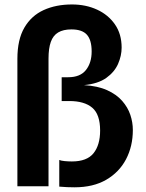

<svg xmlns="http://www.w3.org/2000/svg" viewBox="-20 -814 640 839"><path d="M56 0V-557Q56 -641 86.5 -693.2Q117 -745.5 170.8 -770Q224.5 -794.5 294.5 -794.5Q355 -794.5 404 -772Q453 -749.5 482.2 -707.5Q511.5 -665.5 511.5 -606Q511.5 -570.5 496 -535Q480.5 -499.5 444.8 -473.8Q409 -448 347 -442Q407 -438.5 448 -420Q489 -401.5 513.8 -373.2Q538.5 -345 549.5 -312.2Q560.5 -279.5 560.5 -246Q560.5 -175 530.8 -118.2Q501 -61.5 444.2 -28.5Q387.5 4.5 305.5 4.5Q290 4.5 273 3.8Q256 3 239 1.5V-115Q247 -111.5 262.8 -110Q278.5 -108.5 294 -108.5Q360 -108.5 388.8 -144.5Q417.5 -180.5 417.5 -243.5Q417.5 -314 383.2 -343.2Q349 -372.5 282.5 -372.5H249.5V-476.5H278Q330.5 -476.5 355.5 -508Q380.5 -539.5 380.5 -589Q380.5 -639 359.8 -662.2Q339 -685.5 292 -685.5Q256.5 -685.5 234.2 -672.2Q212 -659 202 -630.8Q192 -602.5 192 -558V0Z"/></svg>

Font: Spline Sans Mono SemiBold
Style: Regular
Weight: 600
Monospace: yes
Version: Version 1.004